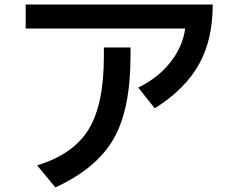

<svg xmlns="http://www.w3.org/2000/svg" viewBox="-20 -773 1040 851"><path d="M93.8 -646.5V-752.9H922.9Q922.9 -596.7 861.3 -486.8Q799.8 -377 666 -293L592.8 -384.8Q680.7 -427.7 735.4 -497.1Q790 -566.4 800.8 -646.5ZM144.5 -40Q304.7 -88.9 372.6 -199.2Q440.4 -309.6 440.4 -523.4V-562.5H558.6V-526.4Q558.6 -288.1 483.4 -157.2Q408.2 -26.4 225.6 57.6Z"/></svg>

Font: GenEi M Gothic v2 Medium
Style: Regular
Weight: 500
Version: Version 2.0